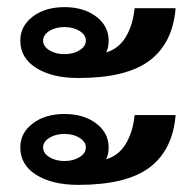

<svg xmlns="http://www.w3.org/2000/svg" viewBox="-20 -550 548 539"><path d="M37 -436Q37 -477 72 -503.5Q107 -530 161 -530Q215 -530 250 -503.5Q285 -477 285 -436Q285 -417 278 -403Q313 -413 333 -446Q353 -479 358 -527H473Q465 -429 400 -380Q335 -331 200 -331Q127 -331 82 -359Q37 -387 37 -436ZM101 -436Q101 -420 118.5 -409Q136 -398 161 -398Q186 -398 203.5 -409Q221 -420 221 -436Q221 -452 203.5 -463Q186 -474 161 -474Q136 -474 118.5 -463Q101 -452 101 -436ZM358 -227H473Q465 -129 400 -80Q335 -31 200 -31Q127 -31 82 -59Q37 -87 37 -136Q37 -177 72 -203.5Q107 -230 161 -230Q215 -230 250 -203.5Q285 -177 285 -136Q285 -117 278 -103Q313 -113 333 -146Q353 -179 358 -227ZM221 -136Q221 -152 203.5 -163Q186 -174 161 -174Q136 -174 118.5 -163Q101 -152 101 -136Q101 -120 118.5 -109Q136 -98 161 -98Q186 -98 203.5 -109Q221 -120 221 -136Z"/></svg>

Font: KoHo
Style: Bold
Weight: 700
Designer: Cadson Demak & Katatrad Team
Foundry: Cadson Demak Co.,Ltd.
Version: Version 1.000; ttfautohint (v1.6)